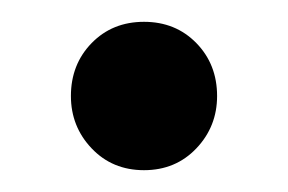

<svg xmlns="http://www.w3.org/2000/svg" viewBox="-20 -422 264 176"><path d="M112 -266Q83 -266 64 -286Q45 -306 45 -334Q45 -363 64 -382.5Q83 -402 112 -402Q141 -402 160 -382.5Q179 -363 179 -334Q179 -306 160 -286Q141 -266 112 -266Z"/></svg>

Font: Host Grotesk Light Medium
Style: Regular
Weight: 500
Version: Version 1.003